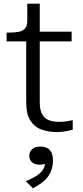

<svg xmlns="http://www.w3.org/2000/svg" viewBox="-20 -710 455 1048"><path d="M16 -484V-532H27Q60 -532 82.5 -536.5Q105 -541 117 -555Q129 -569 129 -597L181 -537H371V-484ZM197 -152Q197 -111 209.5 -87.5Q222 -64 245.5 -54.5Q269 -45 301 -45Q326 -45 347.5 -48.5Q369 -52 377 -54V-2Q367 1 352.5 4Q338 7 322 9Q306 11 290 11Q246 11 207.5 -2.5Q169 -16 146 -51.5Q123 -87 123 -152V-522L129 -530V-690H197ZM160 318 121 279Q153 266 176.5 251.5Q200 237 213 218.5Q226 200 226 175L238 177Q231 183 220 186Q209 189 198 189Q169 189 154.5 175.5Q140 162 140 140Q140 119 155 104.5Q170 90 200 90Q235 90 252 109Q269 128 269 165Q269 201 256.5 229Q244 257 219.5 278Q195 299 160 318Z"/></svg>

Font: Roboto Serif 20pt Light
Style: Regular
Weight: 300
Version: Version 1.008